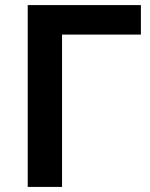

<svg xmlns="http://www.w3.org/2000/svg" viewBox="-20 -735 588 755"><path d="M89 0V-715H534V-599H224V0Z"/></svg>

Font: Wix Madefor Text
Style: Bold
Weight: 700
Designer: Dalton Maag Ltd
Foundry: Dalton Maag Ltd
Version: Version 3.100